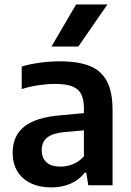

<svg xmlns="http://www.w3.org/2000/svg" viewBox="-20 -828 584 858"><path d="M483 -336V0H374.5L365.5 -56.5H358.5Q334 -24 295.2 -7.2Q256.5 9.5 209.5 9.5Q156 9.5 117 -9.5Q78 -28.5 57.2 -63.2Q36.5 -98 36.5 -145Q36.5 -221 88.5 -262.5Q140.5 -304 253 -313L355 -322.5V-344Q355 -385.5 341.8 -409.2Q328.5 -433 300.2 -443Q272 -453 224.5 -453Q191 -453 152 -447.2Q113 -441.5 77 -430V-530.5Q114 -542 159.8 -548Q205.5 -554 246.5 -554Q329.5 -554 381 -533.2Q432.5 -512.5 457.8 -465Q483 -417.5 483 -336ZM355 -129.5V-245.5L265.5 -237.5Q214 -232.5 190.2 -212.8Q166.5 -193 166.5 -157.5Q166.5 -121.5 187.8 -102.5Q209 -83.5 250 -83.5Q279 -83.5 306.2 -94.5Q333.5 -105.5 355 -129.5ZM210 -620 320 -808H460L330 -620Z"/></svg>

Font: Encode Sans SemiBold
Style: Regular
Weight: 600
Designer: Multiple Designers
Foundry: Impallari Type
Version: Version 2.000